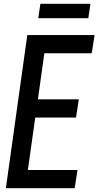

<svg xmlns="http://www.w3.org/2000/svg" viewBox="-20 -963 519 1013"><path d="M193 -943 182 -867H446L457 -943ZM11 30H374L389 -66H127L166 -343H381L396 -439H180L214 -682H464L479 -778H124Z"/></svg>

Font: Smiley Sans Oblique
Style: Regular
Weight: 400
Italic angle: -8°
Designer: oooooohmygosh, Nagisa Chen, Janine Sui, Heda Shi, Jian Li
Foundry: atelierAnchor
Version: Version 2.0.1